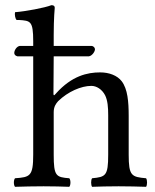

<svg xmlns="http://www.w3.org/2000/svg" viewBox="-20 -718 597 740"><path d="M187 -286C187 -307 196 -319 204 -328C242 -365 293 -387 332 -387C352 -387 373 -374 385 -351C395 -331 397 -304 397 -274V-122C397 -40 387 -36 335 -31C330 -25 330 -4 335 2C363 1 397 0 437 0C477 0 510 1 543 2C548 -4 548 -25 543 -31C487 -36 476 -40 476 -122V-271C476 -326 472 -375 449 -405C432 -427 401 -439 366 -439C317 -439 257 -426 196 -358C196 -357 195 -357 194 -356C191 -352 186 -346 186 -358L187 -501H323C335 -503 346 -519 346 -528C346 -533 342 -540 333 -541H187V-583C187 -648 191 -688 191 -688C191 -695 187 -698 178 -698C153 -688 78 -674 38 -671C36 -663 38 -647 44 -641C47 -641 50 -641 53 -641C97 -638 108 -638 108 -559V-541H56C44 -539 35 -524 35 -514C35 -509 38 -503 47 -501H108V-122C108 -39 96 -35 38 -31C32 -25 32 -4 38 2C71 1 108 0 148 0C186 0 219 1 247 2C253 -4 253 -25 247 -31C196 -35 187 -39 187 -122Z"/></svg>

Font: Libertinus Math
Style: Regular
Weight: 400
Designer: Philipp H. Poll, Khaled Hosny
Foundry: Caleb Maclennan
Version: Version 7.050;RELEASE